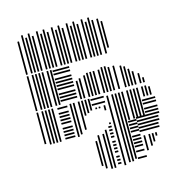

<svg xmlns="http://www.w3.org/2000/svg" viewBox="-106 -621 837 898"><g transform="rotate(-15 312.5 -172.0)"><path d="M60 -8H52V-160H60ZM84 0H76V-160H84ZM100 0H92V-160H100ZM116 0H108V-160H116ZM132 0H124V-160H132ZM200 -4H152V-12H200ZM200 -20H152V-28H200ZM200 -36H152V-44H200ZM200 -52H152V-60H200ZM200 -76H152V-84H200ZM200 -92H152V-100H200ZM200 -108H152V-116H200ZM200 -124H152V-132H200ZM200 -148H152V-156H200ZM220 0H212V-160H220ZM236 -8H228V-160H236ZM260 -24H252V-160H260ZM276 -88H268V-160H276ZM292 160H284V40H292ZM292 -96H284V-160H292ZM308 176H300V16H308ZM308 -104H300V-160H308ZM332 184H324V16H332ZM348 184H340V0H348ZM376 172H360V164H376ZM376 156H360V148H376ZM376 140H360V132H376ZM376 116H360V108H376ZM376 100H360V92H376ZM376 84H360V76H376ZM376 68H360V60H376ZM376 44H360V36H376ZM376 28H360V20H376ZM376 12H360V4H376ZM376 -4H360V-12H376ZM376 -20H368V-28H376ZM332 -104H324V-112H332ZM348 -104H340V-112H348ZM372 -88H364V-112H372ZM376 -124H312V-132H376ZM376 -148H312V-156H376ZM396 184H388V-16H396ZM420 176H412V-16H420ZM436 176H428V-16H436ZM452 168H444V-16H452ZM499 172H456V164H499ZM496 140H456V132H496ZM496 116H456V108H496ZM496 100H456V92H496ZM496 84H456V76H496ZM496 68H456V60H496ZM496 44H456V36H496ZM496 28H456V20H496ZM496 12H456V4H496ZM496 -4H456V-12H496ZM516 144H508V72H516ZM540 128H532V72H540ZM556 112H548V72H556ZM572 88H564V72H572ZM592 52H496V44H592ZM592 36H496V28H592ZM600 20H496V12H600ZM600 4H496V-4H600ZM608 -12H496V-20H608ZM396 -16H388V-104H396ZM420 -16H412V-104H420ZM436 -16H428V-104H436ZM452 -16H444V-104H452ZM468 -16H460V-104H468ZM492 -16H484V-104H492ZM508 -16H500V-104H508ZM524 -16H516V-104H524ZM540 -16H532V-104H540ZM608 -28H544V-36H608ZM608 -44H544V-52H608ZM608 -68H544V-76H608ZM608 -84H544V-92H608ZM396 -104H388V-152H396ZM420 -104H412V-152H420ZM436 -104H428V-152H436ZM452 -104H444V-152H452ZM468 -104H460V-152H468ZM492 -104H484V-152H492ZM508 -104H500V-152H508ZM524 -104H516V-152H524ZM540 -104H532V-152H540ZM564 -104H556V-152H564ZM580 -104H572V-152H580ZM596 -104H588V-144H596ZM60 -168H52V-336H60ZM84 -168H76V-336H84ZM100 -168H92V-336H100ZM116 -168H108V-336H116ZM132 -168H124V-336H132ZM156 -168H148V-336H156ZM172 -168H164V-336H172ZM256 -180H176V-188H256ZM256 -196H176V-204H256ZM256 -212H176V-220H256ZM256 -236H176V-244H256ZM256 -252H176V-260H256ZM256 -268H176V-276H256ZM256 -284H176V-292H256ZM256 -308H176V-316H256ZM256 -324H176V-332H256ZM276 -168H268V-256H276ZM292 -168H284V-264H292ZM316 -168H308V-272H316ZM332 -168H324V-280H332ZM348 -168H340V-280H348ZM364 -168H356V-280H364ZM388 -168H380V-280H388ZM404 -168H396V-288H404ZM420 -168H412V-288H420ZM436 -168H428V-280H436ZM460 -168H452V-280H460ZM492 -168H484V-272H492ZM508 -168H500V-264H508ZM524 -168H516V-248H524ZM540 -168H532V-232H540ZM564 -168H556V-216H564ZM580 -168H572V-192H580ZM60 -344H52V-480H60ZM84 -344H76V-480H84ZM100 -344H92V-480H100ZM116 -344H108V-480H116ZM132 -344H124V-480H132ZM156 -344H148V-480H156ZM172 -344H164V-480H172ZM188 -344H180V-480H188ZM204 -344H196V-480H204ZM228 -344H220V-480H228ZM244 -344H236V-480H244ZM260 -344H252V-480H260ZM276 -344H268V-480H276ZM300 -344H292V-480H300ZM316 -344H308V-480H316ZM332 -344H324V-480H332ZM348 -344H340V-480H348ZM372 -344H364V-480H372ZM388 -344H380V-480H388ZM404 -344H396V-480H404ZM420 -344H412V-480H420ZM444 -344H436V-480H444ZM460 -368H452V-480H460ZM60 -480H52V-504H60ZM84 -480H76V-512H84ZM100 -480H92V-512H100ZM116 -480H108V-512H116ZM132 -480H124V-512H132ZM156 -480H148V-512H156ZM172 -480H164V-512H172ZM188 -480H180V-512H188ZM204 -480H196V-512H204ZM228 -480H220V-512H228ZM244 -480H236V-512H244ZM260 -480H252V-512H260ZM276 -480H268V-512H276ZM300 -480H292V-512H300ZM316 -480H308V-512H316ZM332 -480H324V-512H332ZM348 -480H340V-512H348ZM372 -480H364V-512H372ZM388 -480H380V-512H388ZM404 -480H396V-512H404ZM420 -480H412V-512H420ZM444 -480H436V-512H444ZM460 -480H452V-496H460ZM84 -512H76V-528H84ZM116 -512H108V-528H116ZM156 -512H148V-528H156ZM188 -512H180V-528H188ZM228 -512H220V-528H228ZM260 -512H252V-528H260ZM300 -512H292V-528H300ZM332 -512H324V-528H332ZM372 -512H364V-528H372ZM404 -512H396V-528H404Z"/></g></svg>

Font: Rubik Lines
Style: Regular
Weight: 400
Designer: Hubert and Fischer, NaN
Foundry: Hubert and Fischer, NaN
Version: Version 2.201